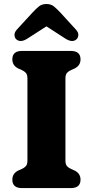

<svg xmlns="http://www.w3.org/2000/svg" viewBox="-20 -960 474 980"><path d="M314 -140.5Q314 -121 322 -112Q330 -103 343 -97.5L361 -89.5Q391 -74.5 391 -43Q391 0 341.5 0H92Q43 0 43 -43Q43 -74.5 73 -89.5L91 -97.5Q104 -103 112 -112Q120 -121 120 -140.5V-559.5Q120 -579 112 -588Q104 -597 91 -602.5L73 -610.5Q43 -625.5 43 -657Q43 -700 92 -700H341.5Q391 -700 391 -657Q391 -625.5 361 -610.5L343 -602.5Q330 -597 322 -588Q314 -579 314 -559.5ZM119 -762.5Q84 -740.5 63 -759.5Q55 -766.5 54 -780.5Q53 -794.5 66.5 -809.5L146 -896Q164 -915.5 179 -927.5Q194 -939.5 217 -939.5Q240 -939.5 254.8 -927.5Q269.5 -915.5 288 -896L367 -809.5Q381 -794.5 379.8 -780.5Q378.5 -766.5 370.5 -759.5Q350 -740.5 314.5 -762.5L217 -825.5Z"/></svg>

Font: Fraunces 9pt S100
Style: Bold
Weight: 700
Version: Version 1.000; ttfautohint (v1.8.3)